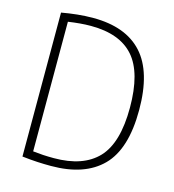

<svg xmlns="http://www.w3.org/2000/svg" viewBox="-111 -840 852 938"><g transform="rotate(15 315.0 -371.0)"><path d="M232 5Q197 5 163.5 3.2Q130 1.5 86 -3.5V-731.5Q124 -738.5 165 -742.8Q206 -747 245.5 -747Q410.5 -747 494.2 -655Q578 -563 578 -370Q578 -172.5 490 -83.8Q402 5 232 5ZM236 -35.5Q384 -35.5 457.8 -113.2Q531.5 -191 531.5 -370Q531.5 -546.5 461.2 -626.5Q391 -706.5 244.5 -706.5Q217.5 -706.5 188.8 -704Q160 -701.5 130 -697V-41.5Q156 -38.5 181.2 -37Q206.5 -35.5 236 -35.5Z"/></g></svg>

Font: Encode Sans Semi Condensed ExtraLight
Style: Regular
Weight: 200
Width: 4
Designer: Multiple Designers
Foundry: Impallari Type
Version: Version 3.000; ttfautohint (v1.8.3) -l 8 -r 50 -G 200 -x 14 